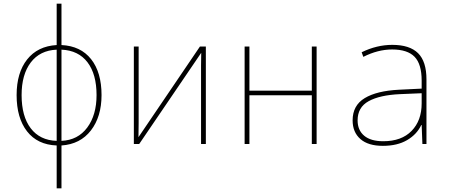

<svg xmlns="http://www.w3.org/2000/svg" viewBox="-20 -780 2440 1040"><path d="M287 8Q183 4 126.5 -68.5Q70 -141 70 -265Q70 -386 127 -458Q184 -530 287 -536V-760H313V-536Q417 -531 473.5 -459.5Q530 -388 530 -265Q530 -148 472.5 -73.5Q415 1 313 8V240H287ZM287 -511Q196 -507 146.5 -441.5Q97 -376 97 -265Q97 -150 146.5 -85Q196 -20 287 -17ZM503 -265Q503 -378 454 -442.5Q405 -507 313 -511V-17Q402 -21 452.5 -89Q503 -157 503 -265Z M705 -528H731V-114Q731 -68 730 -37L1063 -528H1095V0H1069V-426Q1069 -465 1070 -494L734 0H705Z M1305 -528H1331V-289H1669V-528H1695V0H1669V-264H1331V0H1305Z M1890 -128Q1890 -209 1955.5 -248.5Q2021 -288 2141 -294L2264 -300V-343Q2264 -433 2225.5 -472.5Q2187 -512 2104 -512Q2027 -512 1948 -472L1939 -497Q2021 -537 2105 -537Q2199 -537 2244.5 -492Q2290 -447 2290 -350V0H2268L2264 -103H2262Q2238 -52 2185 -21Q2132 10 2054 10Q1974 10 1932 -27Q1890 -64 1890 -128ZM2264 -220V-275L2146 -270Q2037 -265 1977 -232Q1917 -199 1917 -128Q1917 -75 1952.5 -45Q1988 -15 2056 -15Q2155 -15 2209.5 -71Q2264 -127 2264 -220Z"/></svg>

Font: Noto Sans Mono UI Thin
Style: Regular
Weight: 250
Monospace: yes
Designer: Monotype Design team
Foundry: Monotype Imaging Inc.
Version: Version 1.000